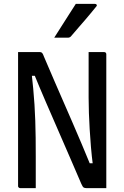

<svg xmlns="http://www.w3.org/2000/svg" viewBox="-20 -968 640 988"><path d="M164 0Q144 0 124 0Q104 0 84 0Q81 0 78.5 -1.5Q76 -3 74.5 -5Q73 -7 73 -11Q73 -82 73 -152.5Q73 -223 73 -293.5Q73 -364 73 -435Q73 -506 73 -577Q73 -607 73 -638Q73 -669 73 -700Q88 -700 108.5 -700Q129 -700 149 -700Q169 -700 185 -700Q189 -700 192.5 -698.5Q196 -697 199 -692.5Q202 -688 206 -677Q214 -658 228.5 -624.5Q243 -591 262 -546.5Q281 -502 304 -450Q327 -398 351.5 -341Q376 -284 401 -225.5Q426 -167 449 -110L419 -128H475L459 -110Q452 -164 448 -211.5Q444 -259 441.5 -302.5Q439 -346 437.5 -386Q436 -426 436 -465.5Q436 -505 436 -545Q436 -584 436 -622.5Q436 -661 436 -700Q456 -700 476 -700Q496 -700 516 -700Q521 -700 524 -697Q527 -694 527 -689Q527 -621 527 -552Q527 -483 527 -414.5Q527 -346 527 -277.5Q527 -209 527 -140Q527 -105 527 -70Q527 -35 527 0Q513 0 493 0Q473 0 454.5 0Q436 0 424 0Q415 0 410 -3.5Q405 -7 398 -23Q374 -79 345 -146Q316 -213 283.5 -287.5Q251 -362 217 -440.5Q183 -519 150 -600L181 -578H129L142 -598Q147 -553 151 -511.5Q155 -470 157.5 -429.5Q160 -389 161.5 -347Q163 -305 163.5 -259Q164 -213 164 -161Q164 -126 164 -83Q164 -40 164 0ZM370 -948Q395 -948 409 -948Q423 -948 435.5 -948Q448 -948 469 -948Q475 -948 477.5 -943.5Q480 -939 475 -934Q457 -912 443 -895Q429 -878 415.5 -862.5Q402 -847 385.5 -828Q369 -809 346 -782Q344 -779 339.5 -776.5Q335 -774 329 -774Q312 -774 301 -774Q290 -774 280 -774Q270 -774 259 -774Q279 -805 296.5 -833Q314 -861 332.5 -889.5Q351 -918 370 -948Z"/></svg>

Font: Recursive Monospace
Style: Regular
Weight: 400
Version: Version 1.047